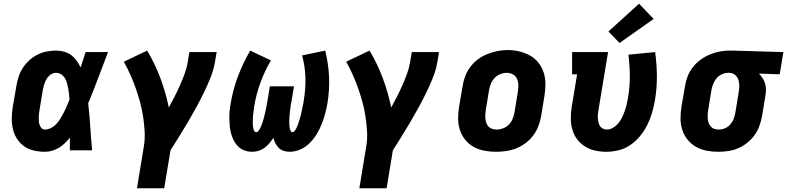

<svg xmlns="http://www.w3.org/2000/svg" viewBox="-20 -811 4247 1036"><path d="M223 8Q193 8 163.5 1.5Q134 -5 110.5 -21.5Q87 -38 71.5 -62.5Q56 -87 49.5 -115.5Q43 -144 43.5 -174.5Q44 -205 49 -235L68 -345Q72 -371 80 -396Q88 -421 102.5 -443.5Q117 -466 137.5 -485Q158 -504 182 -516Q206 -528 231.5 -533Q257 -538 283 -538Q305 -538 326.5 -532Q348 -526 364.5 -513.5Q381 -501 393.5 -483.5Q406 -466 415 -447Q422 -468 428.5 -488.5Q435 -509 442 -530H563Q536 -461 510.5 -392Q485 -323 456 -254Q463 -191 467 -127.5Q471 -64 477 0H357Q357 -17 357 -34Q357 -51 357 -68Q344 -52 329.5 -38Q315 -24 297.5 -13.5Q280 -3 261 2.5Q242 8 223 8ZM223 -112Q236 -112 249 -117.5Q262 -123 273 -132Q284 -141 292.5 -152Q301 -163 308 -175Q315 -187 321.5 -199Q328 -211 334 -223.5Q340 -236 345 -249Q350 -262 355 -274Q354 -289 352.5 -304Q351 -319 348 -333.5Q345 -348 341.5 -362.5Q338 -377 330.5 -389Q323 -401 310.5 -409.5Q298 -418 283 -418Q267 -418 253.5 -408.5Q240 -399 231.5 -385Q223 -371 218.5 -356Q214 -341 211 -326L193 -216Q191 -205 190 -195Q189 -185 189 -174.5Q189 -164 190 -154Q191 -144 194.5 -134.5Q198 -125 205.5 -118.5Q213 -112 223 -112Z M719 205 756 -20Q763 -61 760.5 -102Q758 -143 752 -183Q746 -223 735.5 -261Q725 -299 712 -336Q699 -373 683 -408.5Q667 -444 648 -478L774 -538Q816 -468 845 -390.5Q874 -313 891 -231Q907 -260 922.5 -290.5Q938 -321 951.5 -351.5Q965 -382 976.5 -413.5Q988 -445 993 -477L1002 -530H1149L1140 -477Q1133 -435 1116.5 -393.5Q1100 -352 1080.5 -312Q1061 -272 1039.5 -232.5Q1018 -193 995 -154Q972 -115 948 -76.5Q924 -38 900 0L866 205Z M1341 8Q1320 8 1300 1Q1280 -6 1266 -19.5Q1252 -33 1242.5 -51Q1233 -69 1227.5 -88Q1222 -107 1220 -127.5Q1218 -148 1217.5 -169.5Q1217 -191 1219 -212.5Q1221 -234 1225 -255Q1231 -291 1241 -328Q1251 -365 1264.5 -400.5Q1278 -436 1294.5 -470.5Q1311 -505 1330 -538L1442 -485Q1425 -457 1411 -427Q1397 -397 1385.5 -366Q1374 -335 1365.5 -302.5Q1357 -270 1352 -239Q1351 -231 1350 -223.5Q1349 -216 1348 -208.5Q1347 -201 1346 -193.5Q1345 -186 1344.5 -178.5Q1344 -171 1344 -163.5Q1344 -156 1344 -148.5Q1344 -141 1344.5 -133.5Q1345 -126 1346.5 -119Q1348 -112 1351.5 -105Q1355 -98 1362 -98Q1370 -98 1375 -105Q1380 -112 1383.5 -119Q1387 -126 1390 -133Q1393 -140 1395.5 -147.5Q1398 -155 1400 -162Q1402 -169 1404 -176.5Q1406 -184 1408 -191.5Q1410 -199 1411.5 -206Q1413 -213 1414.5 -220.5Q1416 -228 1417.5 -235.5Q1419 -243 1420 -250.5Q1421 -258 1423 -265L1436 -345H1566L1553 -265Q1551 -258 1550 -250.5Q1549 -243 1548 -235.5Q1547 -228 1546 -220.5Q1545 -213 1544 -206Q1543 -199 1542.5 -191.5Q1542 -184 1541.5 -176.5Q1541 -169 1541 -161.5Q1541 -154 1541 -147Q1541 -140 1541.5 -133Q1542 -126 1543.5 -119Q1545 -112 1548 -105Q1551 -98 1558 -98Q1565 -98 1569.5 -104Q1574 -110 1577.5 -116Q1581 -122 1583.5 -128Q1586 -134 1588 -140.5Q1590 -147 1592.5 -153.5Q1595 -160 1596.5 -166Q1598 -172 1600 -178.5Q1602 -185 1603.5 -191.5Q1605 -198 1606.5 -204.5Q1608 -211 1609 -217Q1610 -223 1611.5 -229.5Q1613 -236 1614.5 -242.5Q1616 -249 1617 -255.5Q1618 -262 1619 -268Q1624 -299 1626.5 -330.5Q1629 -362 1628 -393Q1627 -424 1622.5 -453.5Q1618 -483 1610 -512L1735 -538Q1743 -503 1748.5 -468Q1754 -433 1755.5 -397.5Q1757 -362 1755 -327Q1753 -292 1747 -255Q1742 -226 1734.5 -198Q1727 -170 1716 -142Q1705 -114 1689 -87.5Q1673 -61 1651 -39Q1629 -17 1600.5 -4.5Q1572 8 1543 8Q1526 8 1510.5 3Q1495 -2 1484 -13Q1473 -24 1466 -38Q1459 -52 1455 -67Q1445 -52 1433.5 -38Q1422 -24 1407 -13Q1392 -2 1375 3Q1358 8 1341 8Z M1919 205 1956 -20Q1963 -61 1960.5 -102Q1958 -143 1952 -183Q1946 -223 1935.5 -261Q1925 -299 1912 -336Q1899 -373 1883 -408.5Q1867 -444 1848 -478L1974 -538Q2016 -468 2045 -390.5Q2074 -313 2091 -231Q2107 -260 2122.5 -290.5Q2138 -321 2151.5 -351.5Q2165 -382 2176.5 -413.5Q2188 -445 2193 -477L2202 -530H2349L2340 -477Q2333 -435 2316.5 -393.5Q2300 -352 2280.5 -312Q2261 -272 2239.5 -232.5Q2218 -193 2195 -154Q2172 -115 2148 -76.5Q2124 -38 2100 0L2066 205Z M2656 8Q2624 8 2593 2Q2562 -4 2535.5 -18.5Q2509 -33 2490 -57Q2471 -81 2461.5 -110Q2452 -139 2452 -171Q2452 -203 2457 -235L2476 -345Q2480 -373 2490 -399.5Q2500 -426 2517.5 -449.5Q2535 -473 2559 -491Q2583 -509 2610 -519.5Q2637 -530 2664.5 -535.5Q2692 -541 2720 -541Q2752 -541 2782.5 -533.5Q2813 -526 2839.5 -511.5Q2866 -497 2885 -473Q2904 -449 2913.5 -420Q2923 -391 2923 -359Q2923 -327 2918 -295L2900 -185Q2895 -157 2885 -130.5Q2875 -104 2857.5 -80.5Q2840 -57 2816 -39Q2792 -21 2765.5 -10.5Q2739 0 2711 4Q2683 8 2656 8ZM2659 -112Q2677 -112 2694.5 -118.5Q2712 -125 2725.5 -138.5Q2739 -152 2746 -169.5Q2753 -187 2756 -204L2774 -314Q2777 -333 2777 -351Q2777 -369 2770 -385Q2763 -401 2748 -409.5Q2733 -418 2714 -418Q2697 -418 2679.5 -411Q2662 -404 2649 -390.5Q2636 -377 2629 -360Q2622 -343 2619 -326L2601 -216Q2599 -204 2598.5 -191.5Q2598 -179 2599.5 -167.5Q2601 -156 2605 -145.5Q2609 -135 2617 -127Q2625 -119 2636 -115.5Q2647 -112 2659 -112Z M3252 8Q3221 8 3191 1.5Q3161 -5 3136 -21Q3111 -37 3093.5 -60.5Q3076 -84 3068 -113Q3060 -142 3060 -173Q3060 -204 3065 -235L3094 -410H3067V-530H3261L3209 -216Q3207 -204 3206 -193Q3205 -182 3206 -171Q3207 -160 3209.5 -149.5Q3212 -139 3218 -130Q3224 -121 3234 -116.5Q3244 -112 3255 -112Q3272 -112 3289 -122.5Q3306 -133 3318 -148Q3330 -163 3338 -180.5Q3346 -198 3352 -215Q3358 -232 3362 -250Q3366 -268 3369 -286Q3379 -345 3378.5 -402Q3378 -459 3371 -516L3515 -530Q3524 -465 3524.5 -400.5Q3525 -336 3514 -270Q3508 -236 3498.5 -203Q3489 -170 3473.5 -138.5Q3458 -107 3435 -78.5Q3412 -50 3382.5 -29.5Q3353 -9 3319 -0.5Q3285 8 3252 8ZM3323 -579 3263 -641 3428 -791 3507 -709Z M3856 8Q3824 8 3792.5 2Q3761 -4 3735 -19Q3709 -34 3690 -57.5Q3671 -81 3661.5 -110Q3652 -139 3652 -171Q3652 -203 3657 -235L3676 -345Q3680 -372 3690 -398Q3700 -424 3717.5 -447Q3735 -470 3758.5 -487.5Q3782 -505 3808 -516Q3834 -527 3861 -532.5Q3888 -538 3915 -538Q3920 -538 3924 -538Q3928 -538 3933 -538L4207 -530L4187 -410L4075 -414Q4086 -403 4094.5 -390Q4103 -377 4108 -361Q4113 -345 4113 -328.5Q4113 -312 4110 -295L4092 -185Q4087 -158 4077.5 -131.5Q4068 -105 4051.5 -82Q4035 -59 4012 -40.5Q3989 -22 3963 -11Q3937 0 3909.5 4Q3882 8 3856 8ZM3858 -112Q3858 -112 3858 -112Q3858 -112 3858 -112Q3875 -112 3892 -119Q3909 -126 3921 -140Q3933 -154 3939 -170.5Q3945 -187 3948 -204L3966 -314Q3969 -331 3969 -348.5Q3969 -366 3964 -381Q3959 -396 3946.5 -406.5Q3934 -417 3917 -418H3913Q3912 -418 3910.5 -418Q3909 -418 3908 -418Q3891 -418 3874.5 -410Q3858 -402 3846.5 -388.5Q3835 -375 3828.5 -358.5Q3822 -342 3819 -326L3801 -216Q3799 -204 3798.5 -192Q3798 -180 3799 -168.5Q3800 -157 3804.5 -146Q3809 -135 3816.5 -127Q3824 -119 3835 -115.5Q3846 -112 3858 -112Z"/></svg>

Font: Iosevka Curly Slab HvExObl
Style: Regular
Weight: 900
Width: 7
Italic angle: -9°
Monospace: yes
Designer: Belleve Invis
Foundry: Belleve Invis
Version: Version 11.1.0; ttfautohint (v1.8.3)